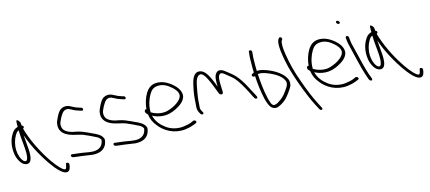

<svg xmlns="http://www.w3.org/2000/svg" viewBox="-83 -1327 4836 2160"><g transform="rotate(-15 2335.0 -247.0)"><path d="M-9 -175C2 -136 23 -96 47 -75C77 -51 114 -46 135 -73C157 -102 159 -156 156 -210C152 -265 146 -323 142 -378C170 -296 205 -219 248 -143C294 -60 358 38 415 96C442 124 466 141 485 147C532 161 546 124 552 94L555 72C559 49 518 37 519 59L514 80C512 93 508 103 503 110C501 114 496 115 488 112C476 109 460 96 439 75C416 51 390 19 362 -21C289 -127 215 -265 170 -402C164 -421 158 -438 155 -453C164 -455 169 -461 167 -471C166 -480 160 -485 149 -488C146 -505 146 -518 144 -529C125 -559 107 -572 103 -549C102 -538 101 -504 102 -486C101 -485 99 -485 98 -485C60 -473 44 -454 25 -422C-3 -378 -22 -311 -18 -240C-16 -216 -14 -194 -9 -175ZM18 -234C15 -298 33 -359 58 -400C70 -420 79 -437 102 -445C102 -375 115 -291 119 -216C122 -173 122 -55 67 -100C37 -128 20 -185 18 -234Z M600 -26C589 -17 600 2 615 5L632 8C661 11 691 16 723 19C760 23 802 32 839 36C928 40 974 10 998 -39C1005 -55 1014 -83 1011 -104C999 -138 973 -158 945 -173C933 -180 920 -187 903 -194C886 -201 869 -210 850 -219C813 -236 775 -252 735 -261L684 -271C659 -277 625 -291 608 -305C592 -318 582 -329 576 -353C574 -364 572 -377 574 -392C576 -406 586 -429 603 -462C621 -494 636 -514 648 -522C666 -534 685 -540 709 -531L740 -516C764 -501 792 -491 822 -482L844 -475C868 -466 871 -505 848 -509L825 -516C811 -521 798 -525 786 -530C762 -540 742 -554 718 -564C680 -577 651 -571 623 -554C606 -544 589 -520 570 -484C551 -448 541 -421 539 -404C536 -386 537 -369 539 -354C551 -300 591 -272 634 -253C682 -233 736 -227 786 -211C834 -192 888 -165 932 -143C952 -133 963 -123 975 -103C970 -51 941 -10 882 -1C827 7 770 -11 719 -17C688 -20 656 -26 629 -28L613 -30C608 -31 603 -29 600 -26Z M1096 -26C1085 -17 1096 2 1111 5L1128 8C1157 11 1187 16 1219 19C1256 23 1298 32 1335 36C1424 40 1470 10 1494 -39C1501 -55 1510 -83 1507 -104C1495 -138 1469 -158 1441 -173C1429 -180 1416 -187 1399 -194C1382 -201 1365 -210 1346 -219C1309 -236 1271 -252 1231 -261L1180 -271C1155 -277 1121 -291 1104 -305C1088 -318 1078 -329 1072 -353C1070 -364 1068 -377 1070 -392C1072 -406 1082 -429 1099 -462C1117 -494 1132 -514 1144 -522C1162 -534 1181 -540 1205 -531L1236 -516C1260 -501 1288 -491 1318 -482L1340 -475C1364 -466 1367 -505 1344 -509L1321 -516C1307 -521 1294 -525 1282 -530C1258 -540 1238 -554 1214 -564C1176 -577 1147 -571 1119 -554C1102 -544 1085 -520 1066 -484C1047 -448 1037 -421 1035 -404C1032 -386 1033 -369 1035 -354C1047 -300 1087 -272 1130 -253C1178 -233 1232 -227 1282 -211C1330 -192 1384 -165 1428 -143C1448 -133 1459 -123 1471 -103C1466 -51 1437 -10 1378 -1C1323 7 1266 -11 1215 -17C1184 -20 1152 -26 1125 -28L1109 -30C1104 -31 1099 -29 1096 -26Z M1529 -287C1524 -270 1541 -253 1553 -243L1554 -240C1563 -183 1579 -149 1611 -107C1676 -19 1787 45 1920 29C1960 24 1990 16 2015 6L2050 -8C2055 -10 2057 -14 2058 -18C2062 -34 2041 -45 2029 -42L1995 -27C1973 -18 1943 -12 1906 -7C1831 3 1758 -20 1709 -56C1658 -93 1611 -145 1594 -217C1628 -198 1666 -185 1714 -182C1778 -178 1831 -198 1870 -218C1923 -245 1976 -282 1989 -338C1998 -397 1955 -452 1915 -486C1879 -516 1837 -544 1788 -555C1689 -576 1640 -532 1607 -479C1579 -434 1557 -366 1552 -302C1536 -308 1531 -296 1529 -287ZM1588 -258 1589 -266C1587 -336 1613 -409 1641 -456C1663 -492 1686 -518 1734 -523C1801 -531 1853 -497 1893 -462C1922 -437 1961 -396 1953 -352C1946 -324 1924 -300 1900 -283C1869 -258 1828 -239 1781 -225C1715 -205 1636 -227 1588 -258Z M2116 -112 2127 -95C2136 -74 2173 -84 2157 -107L2147 -125C2133 -149 2135 -165 2138 -189C2139 -206 2141 -226 2142 -249C2144 -285 2171 -435 2181 -463C2188 -482 2195 -496 2203 -505C2210 -514 2218 -519 2226 -522C2248 -530 2259 -520 2275 -503C2287 -490 2299 -472 2309 -449C2331 -407 2353 -348 2370 -304C2378 -283 2383 -268 2387 -261C2391 -253 2398 -248 2408 -246C2435 -241 2433 -267 2431 -295C2430 -313 2430 -332 2429 -353C2428 -399 2426 -448 2451 -471C2471 -488 2501 -461 2518 -447L2555 -417C2585 -395 2608 -370 2632 -336C2670 -282 2718 -192 2748 -128L2759 -110C2761 -105 2765 -102 2769 -100C2786 -92 2797 -104 2790 -120L2781 -139C2774 -151 2763 -171 2749 -199C2700 -296 2649 -386 2574 -443C2549 -462 2529 -481 2503 -498C2475 -516 2443 -520 2423 -499C2388 -467 2390 -404 2392 -341C2361 -417 2322 -538 2251 -557C2212 -568 2187 -550 2172 -531C2162 -519 2154 -502 2146 -481C2139 -460 2130 -424 2120 -372C2105 -291 2108 -264 2102 -201C2098 -170 2098 -144 2116 -112Z M2796 -367C2793 -347 2816 -340 2829 -346C2833 -262 2844 -166 2866 -69C2881 -16 2896 33 2934 52C2963 67 2990 59 3012 46C3042 33 3068 13 3092 -9C3114 -30 3177 -112 3186 -143C3191 -161 3192 -179 3188 -197C3184 -215 3174 -234 3160 -253C3131 -293 3079 -328 3033 -351C2990 -372 2932 -396 2882 -398C2876 -398 2870 -398 2863 -397C2861 -444 2862 -491 2863 -533C2863 -553 2864 -572 2867 -590L2869 -618C2869 -623 2868 -627 2865 -632C2856 -646 2833 -644 2833 -630L2830 -602C2827 -583 2826 -563 2826 -542C2826 -496 2823 -448 2826 -398C2826 -395 2827 -388 2824 -388L2803 -377C2798 -375 2797 -372 2796 -367ZM2902 -70C2878 -173 2870 -271 2865 -360C2873 -361 2880 -362 2889 -362C2906 -361 2927 -356 2950 -349C3014 -327 3093 -289 3132 -236C3142 -222 3149 -209 3152 -197C3155 -185 3154 -173 3150 -160C3146 -147 3134 -126 3113 -98C3093 -69 3075 -49 3063 -38C3051 -26 3038 -16 3025 -8C3006 5 2987 20 2961 23C2923 30 2912 -34 2902 -70Z M3217 -346C3245 -235 3302 -79 3343 16C3364 66 3381 105 3397 134C3412 163 3421 181 3426 189L3433 202C3435 207 3440 210 3444 212C3461 220 3471 208 3464 191L3457 179C3453 170 3444 152 3429 124C3387 43 3347 -57 3310 -163C3270 -270 3240 -387 3224 -491C3214 -555 3211 -589 3216 -632C3217 -644 3220 -652 3224 -656L3230 -665C3232 -668 3233 -673 3232 -678C3229 -689 3220 -696 3210 -696C3205 -696 3201 -694 3199 -691L3193 -682C3178 -663 3175 -625 3177 -588C3177 -566 3181 -535 3187 -494C3193 -453 3203 -404 3217 -346Z M3418 -287C3413 -270 3430 -253 3442 -243L3443 -240C3452 -183 3468 -149 3500 -107C3565 -19 3676 45 3809 29C3849 24 3879 16 3904 6L3939 -8C3944 -10 3946 -14 3947 -18C3951 -34 3930 -45 3918 -42L3884 -27C3862 -18 3832 -12 3795 -7C3720 3 3647 -20 3598 -56C3547 -93 3500 -145 3483 -217C3517 -198 3555 -185 3603 -182C3667 -178 3720 -198 3759 -218C3812 -245 3865 -282 3878 -338C3887 -397 3844 -452 3804 -486C3768 -516 3726 -544 3677 -555C3578 -576 3529 -532 3496 -479C3468 -434 3446 -366 3441 -302C3425 -308 3420 -296 3418 -287ZM3477 -258 3478 -266C3476 -336 3502 -409 3530 -456C3552 -492 3575 -518 3623 -523C3690 -531 3742 -497 3782 -462C3811 -437 3850 -396 3842 -352C3835 -324 3813 -300 3789 -283C3758 -258 3717 -239 3670 -225C3604 -205 3525 -227 3477 -258Z M3866 -690C3869 -679 3880 -670 3891 -670C3902 -670 3908 -677 3905 -688C3902 -699 3890 -709 3879 -709C3868 -709 3863 -701 3866 -690ZM3949 -370C3954 -347 3960 -324 3966 -298C3972 -272 3978 -245 3986 -216L4008 -128C4018 -88 4042 -15 4053 15L4059 26C4061 31 4065 34 4070 37C4085 47 4098 33 4092 18L4088 8C4085 1 4078 -16 4069 -43C4043 -123 4021 -214 4002 -298C3996 -324 3989 -348 3984 -371C3973 -408 3966 -445 3964 -475L3963 -494C3963 -499 3960 -504 3956 -508C3943 -521 3926 -515 3926 -500L3928 -480C3930 -448 3938 -410 3949 -370Z M4110 -175C4121 -136 4142 -96 4166 -75C4196 -51 4233 -46 4254 -73C4276 -102 4278 -156 4275 -210C4271 -265 4265 -323 4261 -378C4289 -296 4324 -219 4367 -143C4413 -60 4477 38 4534 96C4561 124 4585 141 4604 147C4651 161 4665 124 4671 94L4674 72C4678 49 4637 37 4638 59L4633 80C4631 93 4627 103 4622 110C4620 114 4615 115 4607 112C4595 109 4579 96 4558 75C4535 51 4509 19 4481 -21C4408 -127 4334 -265 4289 -402C4283 -421 4277 -438 4274 -453C4283 -455 4288 -461 4286 -471C4285 -480 4279 -485 4268 -488C4265 -505 4265 -518 4263 -529C4244 -559 4226 -572 4222 -549C4221 -538 4220 -504 4221 -486C4220 -485 4218 -485 4217 -485C4179 -473 4163 -454 4144 -422C4116 -378 4097 -311 4101 -240C4103 -216 4105 -194 4110 -175ZM4137 -234C4134 -298 4152 -359 4177 -400C4189 -420 4198 -437 4221 -445C4221 -375 4234 -291 4238 -216C4241 -173 4241 -55 4186 -100C4156 -128 4139 -185 4137 -234Z"/></g></svg>

Font: Stray Cat
Style: OpObl
Weight: 400
Version: Version 1.0